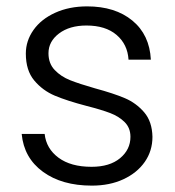

<svg xmlns="http://www.w3.org/2000/svg" viewBox="-20 -574 550 602"><path d="M48 -154H120Q125 -108 163.5 -79.5Q202 -51 267 -51Q324 -51 356.5 -78Q389 -105 389 -145Q389 -173 371 -191Q353 -209 325.5 -219.5Q298 -230 251 -242Q190 -258 152 -274Q114 -290 87.5 -321.5Q61 -353 61 -406Q61 -446 85 -480Q109 -514 153 -534Q197 -554 253 -554Q341 -554 395 -509.5Q449 -465 453 -387H383Q380 -435 345.5 -464.5Q311 -494 251 -494Q198 -494 165 -469Q132 -444 132 -407Q132 -375 151.5 -354.5Q171 -334 200 -322.5Q229 -311 278 -297Q337 -281 372 -266Q407 -251 432 -222Q457 -193 458 -145Q458 -101 434 -66.5Q410 -32 367 -12Q324 8 268 8Q174 8 114.5 -35.5Q55 -79 48 -154Z"/></svg>

Font: Poppins-Tabular Light
Style: Regular
Weight: 300
Designer: Ninad Kale (Devanagari), Jonny Pinhorn (Latin)
Foundry: Indian Type Foundry
Version: Version 4.004